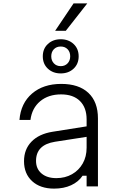

<svg xmlns="http://www.w3.org/2000/svg" viewBox="-20 -1102 740 1135"><path d="M468 -63Q444 -27 400.5 -7Q357 13 300 13Q218 13 170 -31Q122 -75 122 -149Q122 -219 166 -264.5Q210 -310 290 -323L492 -355V-396Q492 -466 452.5 -505Q413 -544 341 -544Q266 -544 217.5 -503.5Q169 -463 160 -393H95Q103 -492 169.5 -549Q236 -606 342 -606Q446 -606 502.5 -553Q559 -500 559 -402V0H492V-63ZM193 -151Q193 -104 225.5 -76.5Q258 -49 313 -49Q365 -49 405.5 -72Q446 -95 469 -135.5Q492 -176 492 -229V-293L305 -264Q193 -246 193 -151ZM339 -668Q293 -668 263 -696Q233 -724 233 -769Q233 -814 263 -842Q293 -870 339 -870Q385 -870 415 -842Q445 -814 445 -769Q445 -724 415 -696Q385 -668 339 -668ZM339 -711Q364 -711 379.5 -727.5Q395 -744 395 -769Q395 -795 379.5 -811Q364 -827 339 -827Q314 -827 298.5 -811Q283 -795 283 -769Q283 -744 298.5 -727.5Q314 -711 339 -711ZM306 -920 415 -1082H496L369 -920Z"/></svg>

Font: Martian Mono ExtraLight
Style: Regular
Weight: 200
Monospace: yes
Designer: Roman Shamin
Foundry: Evil Martians
Version: Version 1.000; ttfautohint (v1.8.4.7-5d5b)